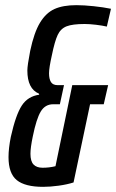

<svg xmlns="http://www.w3.org/2000/svg" viewBox="-20 -716 450 744"><path d="M13 -107Q13 -141 22 -186Q41 -271 64.5 -307Q88 -343 132 -349L131 -353Q86 -372 86 -443Q86 -462 97 -519Q112 -590 135 -628Q158 -666 191 -681Q224 -696 276 -696Q305 -696 343 -692Q381 -688 410 -682L394 -613Q377 -617 352 -620Q327 -623 308 -623Q261 -623 238 -614Q215 -605 203.5 -580.5Q192 -556 181 -502Q170 -453 170 -432Q170 -410 177.5 -398Q185 -386 204 -386H228L212 -312H186Q155 -312 138 -284Q121 -256 107 -187Q98 -144 98 -120Q98 -91 110 -78.5Q122 -66 145 -66Q171 -66 195 -72L260 -386H399L382 -312H329L265 -9Q240 -1 207.5 3.5Q175 8 147 8Q77 8 45 -18Q13 -44 13 -107Z"/></svg>

Font: Saira Ultra Condensed SemiBold
Style: Italic
Weight: 600
Width: 1
Italic angle: -12°
Designer: Hector Gatti with collaboration of the Omnibus-Type team
Foundry: Omnibus-Type
Version: Version 1.001; ttfautohint (v1.8)